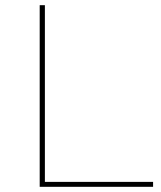

<svg xmlns="http://www.w3.org/2000/svg" viewBox="-20 -720 620 740"><path d="M133 -700H153V-19H570V0H133Z"/></svg>

Font: iiserrat Thin
Style: Regular
Weight: 100
Designer: Akira Ohta
Foundry: Akira Ohta
Version: Version 1.200;Glyphs 3.3.1 (3343)